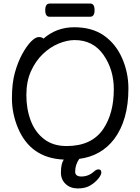

<svg xmlns="http://www.w3.org/2000/svg" viewBox="-20 -872 785 1078"><path d="M322 97Q322 48 338 24Q152 16 81 -153Q47 -234 47 -320Q47 -405 63.5 -464Q80 -523 104.5 -568Q129 -613 154 -638.5Q179 -664 198 -664Q216 -664 224 -655Q297 -719 397 -719Q497 -719 563.5 -672.5Q630 -626 665.5 -545.5Q701 -465 701 -375Q701 -198 621 -91Q548 4 425 20Q402 53 402 92Q402 119 437 119Q476 119 507 92Q520 79 533 79Q549 79 549 96Q549 110 531.5 131.5Q514 153 486.5 169.5Q459 186 417 186Q375 186 348.5 161Q322 136 322 97ZM354 -52Q495 -52 560 -148Q619 -236 619 -371Q619 -481 561 -564Q503 -647 399 -647Q357 -647 309.5 -627.5Q262 -608 221 -569Q180 -530 154 -472.5Q128 -415 128 -338Q128 -260 152.5 -195Q177 -130 227.5 -91Q278 -52 354 -52ZM486 -778H258Q234 -778 234 -815Q234 -852 259 -852H487Q511 -852 511 -815Q511 -778 486 -778Z"/></svg>

Font: LXGW WenKai Lite
Style: Bold
Weight: 700
Designer: LXGW / Fontworks Inc.
Foundry: LXGW / Fontworks Inc.
Version: Version 1.330;April 28, 2024